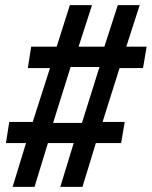

<svg xmlns="http://www.w3.org/2000/svg" viewBox="-20 -725 589 745"><path d="M29 0 81 -170H3L16 -252H107L174 -461H88L101 -544H200L251 -705H337L285 -544H385L437 -705H522L470 -544H549L535 -461H444L378 -252H464L450 -170H352L300 0H214L266 -170H166L114 0ZM186 -248H298L366 -465H254Z"/></svg>

Font: Nunito Sans 7pt Condensed
Style: Bold Italic
Weight: 700
Width: 3
Italic angle: -9°
Designer: Vernon Adams
Foundry: Vernon Adams
Version: Version 3.101;gftools[0.9.27]